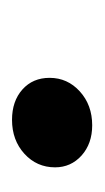

<svg xmlns="http://www.w3.org/2000/svg" viewBox="51 -210 171 313"><g transform="rotate(-90 136.5 -53.5)"><path d="M88.7 11.3Q58.9 11.3 39.5 -6Q20.2 -23.4 20.2 -49.2Q20.2 -79 42.3 -99.2Q64.5 -119.4 97.6 -119.4Q128.2 -119.4 147.2 -102.4Q166.1 -85.5 166.1 -58.1Q166.1 -29 144 -8.9Q121.8 11.3 88.7 11.3Z"/></g></svg>

Font: Playfair 5pt SemiExpanded Light
Style: Bold Italic
Weight: 700
Italic angle: -15.6°
Version: Version 2.001;gftools[0.9.30]